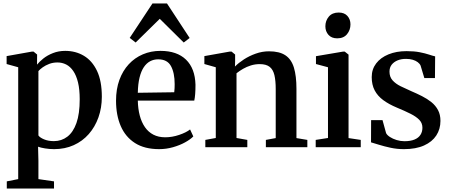

<svg xmlns="http://www.w3.org/2000/svg" viewBox="-20 -845 2582 1102"><path d="M19 237V196L84.5 183V-459L18 -477.5V-523L164 -549H172.5L193 -532L192.5 -474Q205.5 -490.5 228.5 -509Q251.5 -527.5 283.8 -540.2Q316 -553 354.5 -553Q414 -553 461.5 -524.8Q509 -496.5 536.8 -438.2Q564.5 -380 564.5 -289.5Q564.5 -226 545 -171.2Q525.5 -116.5 489.5 -75.5Q453.5 -34.5 403 -11.8Q352.5 11 290.5 11Q264.5 11 238.5 6.8Q212.5 2.5 198.5 -3L200.5 78V183L290 196V237ZM289.5 -35Q333 -35 366.5 -60.5Q400 -86 418.8 -139Q437.5 -192 437.5 -275Q437.5 -331.5 427.8 -371.8Q418 -412 400.5 -437.5Q383 -463 359.8 -474.8Q336.5 -486.5 310 -486.5Q284 -486.5 262.5 -478.2Q241 -470 225 -458.5Q209 -447 200.5 -437V-67.5Q208.5 -55.5 232.8 -45.2Q257 -35 289.5 -35Z M893.5 11Q809.5 11 754.8 -24Q700 -59 673 -121.5Q646 -184 646 -267Q646 -333.5 665.2 -386.2Q684.5 -439 719 -476.2Q753.5 -513.5 800 -533.2Q846.5 -553 901 -553Q995.5 -553 1047.5 -502.8Q1099.5 -452.5 1102 -358.5Q1102 -327 1100.2 -305Q1098.5 -283 1095 -267.5H771Q772 -220.5 782.2 -181.8Q792.5 -143 812 -115Q831.5 -87 860.5 -72Q889.5 -57 928.5 -57Q968 -57 1008.5 -70.8Q1049 -84.5 1071 -102L1089.5 -62Q1072.5 -44.5 1042 -27.8Q1011.5 -11 972.8 0Q934 11 893.5 11ZM771 -312.5 980 -315.5Q981.5 -326.5 982 -338.8Q982.5 -351 982.5 -362Q982.5 -427 961.2 -465.8Q940 -504.5 888 -504.5Q862.5 -504.5 841.8 -493.5Q821 -482.5 805.5 -459.5Q790 -436.5 781 -400Q772 -363.5 771 -312.5ZM758.5 -601 724.5 -627.5 855 -825H938.5L1068.5 -627L1034.5 -601L897 -737Z M1218.5 -53V-459L1153 -477.5V-523L1299 -549H1309L1329.5 -532V-492L1328.5 -463Q1349 -484 1379.8 -504Q1410.5 -524 1447.8 -537.2Q1485 -550.5 1524 -550.5Q1584 -550.5 1618.2 -527.5Q1652.5 -504.5 1667 -456.8Q1681.5 -409 1681.5 -335V-52.5L1744 -42V0H1506V-42L1562.5 -52.5V-333.5Q1562.5 -382 1555 -413.8Q1547.5 -445.5 1527.8 -461.2Q1508 -477 1470.5 -477Q1444.5 -477 1420.2 -469.5Q1396 -462 1375.2 -450Q1354.5 -438 1337.5 -424.5V-53L1399.5 -42V0H1158.5V-42Z M1792 0V-42L1862.5 -53V-459L1793.5 -477.5V-522.5L1950 -549H1958.5L1980.5 -531.5V-52.5L2050.5 -42V0ZM1915 -625Q1883 -625 1865.2 -645Q1847.5 -665 1847.5 -694Q1847.5 -726 1867.2 -749.5Q1887 -773 1923.5 -773H1924.5Q1956.5 -773 1974 -753.5Q1991.5 -734 1991.5 -705Q1991.5 -673 1972 -649Q1952.5 -625 1916 -625Z M2298.5 11Q2258.5 11 2221.5 3Q2184.5 -5 2155.2 -14.2Q2126 -23.5 2109.5 -28L2110 -155.5H2175.5L2196 -81Q2201.5 -69.5 2218 -58.8Q2234.5 -48 2256.8 -41.2Q2279 -34.5 2301 -34.5Q2336 -34.5 2359 -44Q2382 -53.5 2393.2 -71Q2404.5 -88.5 2404.5 -112Q2404.5 -138.5 2386.8 -157Q2369 -175.5 2336.2 -192Q2303.5 -208.5 2257.5 -227.5Q2212 -246.5 2179.8 -270.2Q2147.5 -294 2130.5 -326.2Q2113.5 -358.5 2113.5 -402.5Q2113.5 -447.5 2139 -481Q2164.5 -514.5 2209.8 -533Q2255 -551.5 2313.5 -551.5Q2357.5 -551.5 2389 -545.2Q2420.5 -539 2442 -531.8Q2463.5 -524.5 2477.5 -521.5L2476.5 -397H2415.5L2394 -468.5Q2389.5 -479 2377.8 -488Q2366 -497 2349 -502Q2332 -507 2311.5 -507Q2284.5 -507.5 2262.8 -498.8Q2241 -490 2228.2 -473.8Q2215.5 -457.5 2215.5 -434Q2215.5 -403.5 2233.2 -383.8Q2251 -364 2279.5 -350Q2308 -336 2340 -322Q2372 -308.5 2402 -293.2Q2432 -278 2456 -258.8Q2480 -239.5 2494 -213.2Q2508 -187 2508 -151Q2508 -104 2484.2 -67.5Q2460.5 -31 2413.8 -10Q2367 11 2298.5 11Z"/></svg>

Font: Merriweather 60pt SemiBold
Style: Regular
Weight: 600
Version: Version 2.100